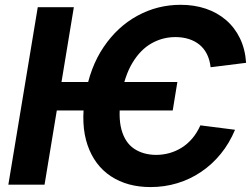

<svg xmlns="http://www.w3.org/2000/svg" viewBox="-20 -757 1032 787"><path d="M707 -420.9 688 -304.2H182.6L202.1 -420.9ZM988.8 -499.5 843.3 -481.4Q839.8 -512.2 828.1 -535.4Q816.4 -558.6 797.4 -574Q778.3 -589.4 753.4 -597.2Q728.5 -605 699.2 -605Q646.5 -605 601.1 -579.3Q555.7 -553.7 523.2 -500Q490.7 -446.3 476.6 -362.8Q463.4 -279.3 477.8 -226.1Q492.2 -172.9 529.3 -147.7Q566.4 -122.6 619.1 -122.1Q647.9 -122.1 674.8 -129.6Q701.7 -137.2 725.3 -152.1Q749 -167 768.3 -189.7Q787.6 -212.4 801.3 -243.2L943.4 -225.1Q920.4 -169.9 885 -126.5Q849.6 -83 804.4 -52.5Q759.3 -22 706.8 -6.1Q654.3 9.8 597.2 9.8Q502 9.8 434.8 -34.4Q367.7 -78.6 338.9 -162.1Q310.1 -245.6 329.1 -362.8Q348.1 -480.5 404.8 -564.2Q461.4 -647.9 543.5 -692.6Q625.5 -737.3 720.7 -737.3Q776.4 -737.3 823.5 -721.4Q870.6 -705.6 906.2 -675Q941.9 -644.5 963.4 -600.3Q984.9 -556.2 988.8 -499.5ZM282.7 -727.5 162.6 0H14.2L134.8 -727.5Z"/></svg>

Font: Inter 24pt
Style: Bold Italic
Weight: 700
Italic angle: -9.3988°
Version: Version 4.001;git-66647c0bb